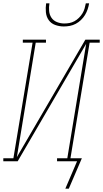

<svg xmlns="http://www.w3.org/2000/svg" viewBox="-57 -975 623 1161"><path d="M329 -815Q302 -815 277 -824Q252 -833 237.5 -853.5Q223 -874 220.5 -901Q218 -928 222 -955H242Q238 -932 240 -909Q242 -886 254 -868Q266 -850 287.5 -841.5Q309 -833 332 -833Q348 -833 363.5 -836Q379 -839 393.5 -847Q408 -855 420.5 -867.5Q433 -880 441.5 -894Q450 -908 454.5 -923.5Q459 -939 462 -955H482Q479 -937 473 -919Q467 -901 457 -884.5Q447 -868 432.5 -854Q418 -840 401 -831Q384 -822 365.5 -818.5Q347 -815 329 -815ZM338 166 409 0H288V-18H350L464 -710L50 0H-37V-18H24L140 -717H81V-735H221V-717H159L45 -25L459 -735H546V-717H485L369 -18H438L359 166Z"/></svg>

Font: Iosevka Slab Thin
Style: Italic
Weight: 100
Italic angle: -9°
Monospace: yes
Designer: Belleve Invis
Foundry: Belleve Invis
Version: Version 11.1.1; ttfautohint (v1.8.3)